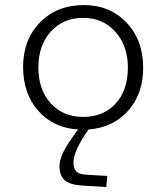

<svg xmlns="http://www.w3.org/2000/svg" viewBox="-20 -495 654 755"><path d="M213.9 159.2Q213.9 135.7 228 105Q242.2 74.2 287.1 14.2Q190.9 8.3 130.9 -58.8Q70.8 -126 70.8 -231.9Q70.8 -338.9 137.5 -407Q204.1 -475.1 309.1 -475.1Q412.1 -475.1 477.5 -406.2Q543 -337.4 543 -228Q543 -125.5 483.6 -59.3Q424.3 6.8 328.1 14.2Q269 97.7 269 144Q269 167 279.8 178.7Q290.5 190.4 316.9 191.9L401.9 196.8L397.9 240.2L305.2 234.9Q255.4 231.9 234.6 213.9Q213.9 195.8 213.9 159.2ZM307.1 -35.2Q386.2 -35.2 434.6 -87.6Q482.9 -140.1 482.9 -230Q482.9 -314.9 433.8 -369.9Q384.8 -424.8 307.1 -424.8Q229 -424.8 179.9 -370.8Q130.9 -316.9 130.9 -230Q130.9 -142.1 179.7 -88.6Q228.5 -35.2 307.1 -35.2Z"/></svg>

Font: IntelOne Mono Light
Style: Regular
Weight: 300
Designer: Fred Shallcrass
Foundry: Frere-Jones Type LLC
Version: Version 1.200;hotconv 1.1.0;makeotfexe 2.6.0;FJTRelease1.2